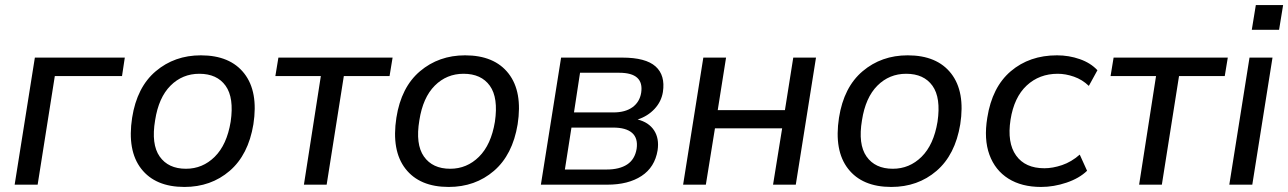

<svg xmlns="http://www.w3.org/2000/svg" viewBox="-20 -731 5099 760"><path d="M38 0 118 -503H474L463 -430H197L129 0Z M710 9Q595 9 539 -63Q483 -135 503 -265Q522 -386 596.5 -449Q671 -512 775 -512Q891 -512 947 -440Q1003 -368 983 -239Q963 -118 889 -54.5Q815 9 710 9ZM716 -63Q782 -63 830 -110.5Q878 -158 893 -249Q907 -344 873 -391.5Q839 -439 769 -439Q702 -439 655 -392Q608 -345 594 -255Q578 -160 612 -111.5Q646 -63 716 -63Z M1183 0 1250 -430H1070L1082 -503H1534L1522 -430H1341L1273 0Z M1756 9Q1641 9 1585 -63Q1529 -135 1549 -265Q1568 -386 1642.5 -449Q1717 -512 1821 -512Q1937 -512 1993 -440Q2049 -368 2029 -239Q2009 -118 1935 -54.5Q1861 9 1756 9ZM1762 -63Q1828 -63 1876 -110.5Q1924 -158 1939 -249Q1953 -344 1919 -391.5Q1885 -439 1815 -439Q1748 -439 1701 -392Q1654 -345 1640 -255Q1624 -160 1658 -111.5Q1692 -63 1762 -63Z M2121 0 2201 -503H2443Q2536 -503 2575 -468Q2614 -433 2604 -367Q2598 -329 2571 -300Q2544 -271 2504 -258Q2548 -247 2569 -215Q2590 -183 2583 -136Q2572 -69 2519.5 -34.5Q2467 0 2384 0ZM2252 -286H2408Q2455 -286 2483.5 -306.5Q2512 -327 2518 -364Q2530 -443 2431 -443H2276ZM2216 -60H2381Q2432 -60 2462.5 -80Q2493 -100 2500 -142Q2506 -184 2482 -205Q2458 -226 2407 -226H2242Z M2684 0 2764 -503H2854L2821 -295H3087L3120 -503H3210L3130 0H3040L3076 -223H2810L2774 0Z M3508 9Q3393 9 3337 -63Q3281 -135 3301 -265Q3320 -386 3394.5 -449Q3469 -512 3573 -512Q3689 -512 3745 -440Q3801 -368 3781 -239Q3761 -118 3687 -54.5Q3613 9 3508 9ZM3514 -63Q3580 -63 3628 -110.5Q3676 -158 3691 -249Q3705 -344 3671 -391.5Q3637 -439 3567 -439Q3500 -439 3453 -392Q3406 -345 3392 -255Q3376 -160 3410 -111.5Q3444 -63 3514 -63Z M4101 9Q4024 9 3971.5 -24Q3919 -57 3896.5 -118.5Q3874 -180 3888 -265Q3907 -386 3981 -449Q4055 -512 4164 -512Q4211 -512 4254 -497Q4297 -482 4324 -453L4290 -391Q4264 -416 4231 -427.5Q4198 -439 4167 -439Q4094 -439 4044 -392.5Q3994 -346 3980 -257Q3966 -166 4002 -115.5Q4038 -65 4114 -65Q4147 -65 4184 -77.5Q4221 -90 4254 -119L4283 -55Q4252 -25 4201.5 -8Q4151 9 4101 9Z M4489 0 4556 -430H4376L4388 -503H4840L4828 -430H4647L4579 0Z M4935 -613 4951 -711H5059L5043 -613ZM4846 0 4926 -503H5017L4937 0Z"/></svg>

Font: Mulish Medium
Style: Italic
Weight: 500
Italic angle: -9°
Designer: Vernon Adams
Foundry: Vernon Adams
Version: Version 3.603; ttfautohint (v1.8.3)